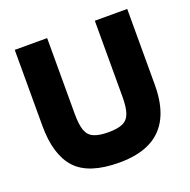

<svg xmlns="http://www.w3.org/2000/svg" viewBox="-116 -740 856 863"><g transform="rotate(-20 312.0 -308.5)"><path d="M426 -627H581V-264Q581 -172 551 -111Q521 -50 461.5 -20Q402 10 313 10Q167 10 105 -57.5Q43 -125 43 -264V-627H198V-264Q198 -213 208 -185Q218 -157 243.5 -146Q269 -135 313 -135Q357 -135 381.5 -146Q406 -157 416 -185Q426 -213 426 -264Z"/></g></svg>

Font: Blinker
Style: Regular
Weight: 400
Designer: Juergen Huber
Foundry: supertype
Version: 1.017